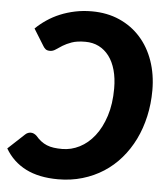

<svg xmlns="http://www.w3.org/2000/svg" viewBox="-71 -784 736 839"><g transform="rotate(5 297.0 -364.0)"><path d="M79 -184.5Q86 -184.5 92.2 -181.5Q98.5 -178.5 104 -173.5Q115.5 -160 127.5 -150.8Q139.5 -141.5 153.5 -135.8Q167.5 -130 184 -127.8Q200.5 -125.5 221 -125.5Q260.5 -125.5 297.2 -144.2Q334 -163 362.2 -199Q390.5 -235 407.5 -287.8Q424.5 -340.5 424.5 -408.5Q424.5 -453.5 414.5 -489.2Q404.5 -525 385.8 -549.8Q367 -574.5 340.8 -587.8Q314.5 -601 281.5 -601Q245.5 -601 222.2 -592.8Q199 -584.5 183 -574.5Q167 -564.5 155.2 -556.2Q143.5 -548 130.5 -548Q117.5 -548 111 -553.5Q104.5 -559 100.5 -566L55 -639.5Q76.5 -660.5 102.8 -678.2Q129 -696 159.8 -708.8Q190.5 -721.5 225.2 -728.8Q260 -736 298 -736Q365.5 -736 419.8 -712Q474 -688 512.2 -645.2Q550.5 -602.5 571 -543.5Q591.5 -484.5 591.5 -415Q591.5 -355.5 579.2 -300.8Q567 -246 544 -199Q521 -152 488 -113.8Q455 -75.5 413 -48.5Q371 -21.5 321 -6.8Q271 8 214.5 8Q130.5 8 72.8 -21.2Q15 -50.5 -18 -107L55 -175Q61 -180.5 67.2 -182.5Q73.5 -184.5 79 -184.5Z"/></g></svg>

Font: Lato ExtraBold
Style: Italic
Weight: 800
Italic angle: -7°
Designer: Lukasz Dziedzic with Adam Twardoch and Botio Nikoltchev
Foundry: tyPoland Lukasz Dziedzic
Version: Version 2.015; 2015-08-06; http://www.latofonts.com/